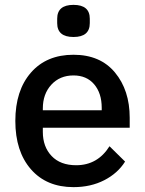

<svg xmlns="http://www.w3.org/2000/svg" viewBox="-20 -757 596 789"><path d="M282 12Q171 12 107 -61.5Q43 -135 43 -260Q43 -385 107 -458.5Q171 -532 282 -532Q392 -532 452.5 -459Q513 -386 513 -273V-232H156V-215Q156 -154 192 -116Q228 -78 293 -78Q381 -78 430 -156L494 -93Q464 -45 408.5 -16.5Q353 12 282 12ZM282 -447Q226 -447 191 -409Q156 -371 156 -311V-304H398V-314Q398 -374 367 -410.5Q336 -447 282 -447ZM215 -662V-680Q215 -737 282 -737Q349 -737 349 -680V-662Q349 -605 282 -605Q215 -605 215 -662Z"/></svg>

Font: IBM Plex Sans Medm
Style: Regular
Weight: 500
Designer: Mike Abbink, Paul van der Laan, Pieter van Rosmalen
Foundry: Bold Monday
Version: Version 3.005